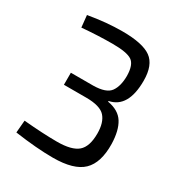

<svg xmlns="http://www.w3.org/2000/svg" viewBox="-169 -821 894 953"><g transform="rotate(30 278.0 -345.0)"><path d="M258 -703Q374 -703 422.5 -668Q471 -633 471 -543Q471 -389 370 -369V-365Q434 -354 461 -311Q488 -268 490 -192Q492 -85 441.5 -36Q391 13 271 13Q178 13 52 -5L58 -76Q171 -66 249 -66Q333 -66 368 -96Q403 -126 403 -201Q403 -264 374.5 -296Q346 -328 266 -328H138V-397H266Q340 -398 363.5 -431Q387 -464 387 -523Q386 -586 357 -605.5Q328 -625 246 -625Q163 -625 71 -617L64 -685Q166 -703 258 -703Z"/></g></svg>

Font: Exo 2
Style: Regular
Weight: 400
Designer: Natanael Gama
Version: Version 1.001;PS 001.001;hotconv 1.0.70;makeotf.lib2.5.58329